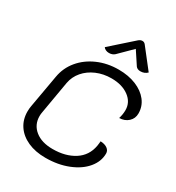

<svg xmlns="http://www.w3.org/2000/svg" viewBox="-219 -1076 1120 1219"><g transform="rotate(30 340.5 -466.5)"><path d="M56 -189Q56 -212 60 -232L102 -470Q114 -540 159 -594Q204 -648 273.5 -678.5Q343 -709 426 -709Q498 -709 554 -686Q610 -663 641.5 -622.5Q673 -582 673 -530Q673 -493 647 -469Q621 -445 581 -444Q591 -476 591 -507Q591 -565 541.5 -601.5Q492 -638 414 -638Q355 -638 305 -616.5Q255 -595 222.5 -557Q190 -519 181 -470L140 -232Q137 -217 137 -202Q137 -139 184.5 -100.5Q232 -62 313 -62Q407 -62 471 -103Q535 -144 549 -222Q550 -232 551.5 -241Q553 -250 553 -257Q584 -256 603 -242.5Q622 -229 622 -207Q622 -149 581 -99.5Q540 -50 466.5 -20.5Q393 9 301 9Q227 9 171.5 -16Q116 -41 86 -85.5Q56 -130 56 -189ZM318 -769Q305 -769 294 -774Q283 -779 277 -788L438 -931Q451 -942 465 -942Q478 -942 487 -931L599 -788Q579 -768 549 -768Q526 -768 515 -783L453 -877L358 -783Q342 -769 318 -769Z"/></g></svg>

Font: K2D Light
Style: Italic
Weight: 300
Italic angle: -10°
Designer: Katatrad Aksorn Co.,Ltd.
Foundry: Cadson Demak Co.,Ltd.
Version: Version 1.000; ttfautohint (v1.6)